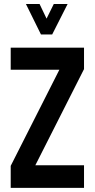

<svg xmlns="http://www.w3.org/2000/svg" viewBox="-20 -916 462 936"><path d="M106.4 -896.5H172.9L207 -825.2L242.2 -896.5H309.6L234.4 -748H179.7ZM32.2 0V-107.4L269.5 -576.2H32.2V-683.6H389.6V-579.1L152.3 -110.4H389.6V0Z"/></svg>

Font: Post No Bills Jaffna
Style: Bold
Weight: 700
Designer: Kosala Senevirathne, Siva Puranthara, Lasantha Premarathna, Tharique Azeez
Foundry: Mooniak
Version: Version 1.220 ; ttfautohint (v1.6)